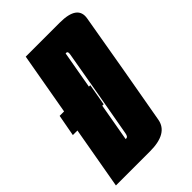

<svg xmlns="http://www.w3.org/2000/svg" viewBox="-220 -756 837 837"><g transform="rotate(-45 198.0 -337.5)"><path d="M6.5 -288H196.5L214 -388H25ZM-16 0H194Q305 0 317.5 -72.2Q330 -144.5 364.5 -338Q397.5 -531 410.2 -603Q423 -675 313 -675H103ZM157 -113 236 -562H240.5Q250 -562 246.8 -543.8Q243.5 -525.5 211 -338Q177.5 -150.5 174.2 -131.8Q171 -113 161.5 -113Z"/></g></svg>

Font: Anybody UltraCondensed ExtraBold
Style: Italic
Weight: 800
Width: 1
Italic angle: -10°
Version: Version 1.113;gftools[0.9.25]